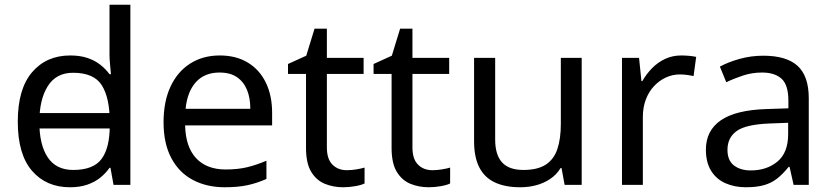

<svg xmlns="http://www.w3.org/2000/svg" viewBox="-20 -780 3513 810"><path d="M104 -238V-303H480V-238ZM275 10Q175 10 115 -59.5Q55 -129 55 -267Q55 -405 115.5 -475.5Q176 -546 276 -546Q318 -546 349 -535.5Q380 -525 403 -507Q426 -489 442 -467H448Q447 -480 444.5 -505.5Q442 -531 442 -546V-760H530V0H459L446 -72H442Q426 -49 403 -30.5Q380 -12 348.5 -1Q317 10 275 10ZM289 -63Q374 -63 408.5 -109.5Q443 -156 443 -250V-266Q443 -366 410 -419.5Q377 -473 288 -473Q217 -473 181.5 -416.5Q146 -360 146 -265Q146 -169 181.5 -116Q217 -63 289 -63Z M907 -546Q976 -546 1025.5 -516Q1075 -486 1101.5 -431.5Q1128 -377 1128 -304V-251H761Q763 -160 807.5 -112.5Q852 -65 932 -65Q983 -65 1022.5 -74.5Q1062 -84 1104 -102V-25Q1063 -7 1023 1.5Q983 10 928 10Q852 10 793.5 -21Q735 -52 702.5 -113.5Q670 -175 670 -264Q670 -352 699.5 -415Q729 -478 782.5 -512Q836 -546 907 -546ZM906 -474Q843 -474 806.5 -433.5Q770 -393 763 -321H1036Q1036 -367 1022 -401Q1008 -435 979.5 -454.5Q951 -474 906 -474Z M1443 -62Q1463 -62 1484 -65.5Q1505 -69 1518 -73V-6Q1504 1 1478 5.5Q1452 10 1428 10Q1386 10 1350.5 -4.5Q1315 -19 1293 -55Q1271 -91 1271 -156V-468H1195V-510L1272 -545L1307 -659H1359V-536H1514V-468H1359V-158Q1359 -109 1382.5 -85.5Q1406 -62 1443 -62Z M1804 -62Q1824 -62 1845 -65.5Q1866 -69 1879 -73V-6Q1865 1 1839 5.5Q1813 10 1789 10Q1747 10 1711.5 -4.5Q1676 -19 1654 -55Q1632 -91 1632 -156V-468H1556V-510L1633 -545L1668 -659H1720V-536H1875V-468H1720V-158Q1720 -109 1743.5 -85.5Q1767 -62 1804 -62Z M2434 -536V0H2362L2349 -71H2345Q2328 -43 2301 -25Q2274 -7 2242 1.5Q2210 10 2175 10Q2111 10 2067.5 -10.5Q2024 -31 2002 -74Q1980 -117 1980 -185V-536H2069V-191Q2069 -127 2098 -95Q2127 -63 2188 -63Q2248 -63 2282.5 -85.5Q2317 -108 2331.5 -151.5Q2346 -195 2346 -257V-536Z M2854 -546Q2869 -546 2886.5 -544.5Q2904 -543 2917 -540L2906 -459Q2893 -462 2877.5 -464Q2862 -466 2848 -466Q2817 -466 2789 -453Q2761 -440 2739 -416.5Q2717 -393 2704.5 -360Q2692 -327 2692 -286V0H2604V-536H2676L2686 -438H2690Q2707 -468 2731 -492.5Q2755 -517 2786 -531.5Q2817 -546 2854 -546Z M3200 -545Q3298 -545 3345 -502Q3392 -459 3392 -365V0H3328L3311 -76H3307Q3284 -47 3259.5 -27.5Q3235 -8 3203.5 1Q3172 10 3127 10Q3079 10 3040.5 -7Q3002 -24 2980 -59.5Q2958 -95 2958 -149Q2958 -229 3021 -272.5Q3084 -316 3215 -320L3306 -323V-355Q3306 -422 3277 -448Q3248 -474 3195 -474Q3153 -474 3115 -461.5Q3077 -449 3044 -433L3017 -499Q3052 -518 3100 -531.5Q3148 -545 3200 -545ZM3226 -259Q3126 -255 3087.5 -227Q3049 -199 3049 -148Q3049 -103 3076.5 -82Q3104 -61 3147 -61Q3215 -61 3260 -98.5Q3305 -136 3305 -214V-262Z"/></svg>

Font: utelugu25
Style: Book
Weight: 400
Designer: Jelle Bosma - Monotype Design Team
Foundry: Monotype Imaging Inc.
Version: Version 2.003